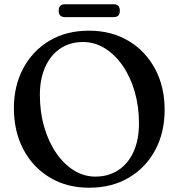

<svg xmlns="http://www.w3.org/2000/svg" viewBox="-20 -860 836 898"><path d="M396 -716.5Q501.5 -716.5 581.2 -668.8Q661 -621 705.5 -537.5Q750 -454 750 -346.5Q750 -240 705.8 -157.8Q661.5 -75.5 582.2 -28.8Q503 18 397 18Q292 18 212.8 -29.8Q133.5 -77.5 89.2 -161.5Q45 -245.5 45 -354.5Q45 -458.5 88.8 -540.5Q132.5 -622.5 211.2 -669.5Q290 -716.5 396 -716.5ZM630 -283Q630 -362 610 -431.2Q590 -500.5 554 -552.5Q518 -604.5 470.5 -634Q423 -663.5 368.5 -663.5Q307.5 -663.5 262.2 -633.2Q217 -603 191.8 -547.2Q166.5 -491.5 166.5 -416Q166.5 -335.5 186.8 -266Q207 -196.5 242.8 -144.5Q278.5 -92.5 325.5 -63.2Q372.5 -34 426.5 -34Q487 -34 533 -64Q579 -94 604.5 -149.8Q630 -205.5 630 -283ZM254.5 -810Q254.5 -840 283 -840H512Q540.5 -840 540.5 -810Q540.5 -780 512 -780H283Q254.5 -780 254.5 -810Z"/></svg>

Font: Fraunces 9pt Soft
Style: Regular
Weight: 400
Version: Version 1.000;[0bf87f6ff]